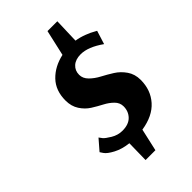

<svg xmlns="http://www.w3.org/2000/svg" viewBox="-229 -774 897 897"><g transform="rotate(-45 219.5 -325.0)"><path d="M46 -128 91 -180Q95 -174 102.5 -164.5Q110 -155 136.5 -139Q163 -123 193 -123Q234 -123 255.5 -145Q277 -167 277 -200Q277 -224 259 -242Q241 -260 216 -273Q191 -286 165.5 -302Q140 -318 122 -345.5Q104 -373 104 -411Q104 -477 143 -517.5Q182 -558 245 -572L274 -700H339L335 -576Q361 -572 387 -562Q413 -552 426 -544L439 -537L418 -470Q356 -514 307 -514Q273 -514 253.5 -496.5Q234 -479 234 -451Q234 -427 253.5 -407.5Q273 -388 300.5 -373.5Q328 -359 355 -342Q382 -325 401.5 -297Q421 -269 421 -231Q421 -164 380.5 -118.5Q340 -73 262 -61L237 50H172L174 -59Q130 -64 98 -81Q66 -98 56 -113Z"/></g></svg>

Font: Arsenal
Style: Bold Italic
Weight: 700
Italic angle: -9°
Designer: Andrij Shevchenko
Foundry: Stairsfor.com
Version: Version 1.000